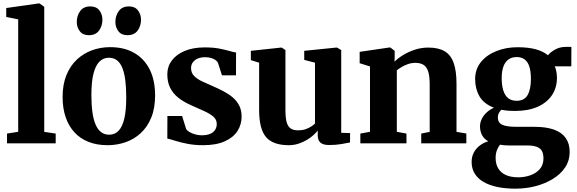

<svg xmlns="http://www.w3.org/2000/svg" viewBox="-20 -839 3378 1124"><path d="M86.5 -67.5V-725.5L16.5 -740V-792L207 -819H211.5L239 -799V-67L306 -57V0H21V-57Z M346.5 -271Q346.5 -345 369 -399.8Q391.5 -454.5 430.5 -490.8Q469.5 -527 519.5 -545Q569.5 -563 624.5 -563Q707.5 -563 766.2 -529Q825 -495 856.5 -432Q888 -369 888 -280.5Q888 -205 865.2 -150Q842.5 -95 803.5 -59.2Q764.5 -23.5 714.5 -6.2Q664.5 11 609.5 11Q548 11 499.2 -8Q450.5 -27 416.5 -63.5Q382.5 -100 364.5 -152.5Q346.5 -205 346.5 -271ZM619.5 -50.5Q652.5 -50.5 674.5 -73.8Q696.5 -97 707.8 -145Q719 -193 719 -268Q719 -323.5 713.8 -366.8Q708.5 -410 696.8 -440Q685 -470 665.5 -485.5Q646 -501 617.5 -501Q584.5 -501 561.8 -478Q539 -455 527 -407Q515 -359 515 -283Q515 -227.5 520.8 -184.2Q526.5 -141 539 -111.2Q551.5 -81.5 571.2 -66Q591 -50.5 619.5 -50.5ZM499.5 -633Q465 -633 447.2 -656.2Q429.5 -679.5 429.5 -710Q429.5 -747.5 449.5 -774.5Q469.5 -801.5 508 -801.5H509Q544 -801.5 561.8 -778Q579.5 -754.5 579.5 -724Q579.5 -687 559.8 -660Q540 -633 500.5 -633ZM725.5 -633Q691 -633 673.2 -656.2Q655.5 -679.5 655.5 -710Q655.5 -747.5 675.5 -774.5Q695.5 -801.5 734.5 -801.5H735Q770 -801.5 787.8 -778Q805.5 -754.5 805.5 -724Q805.5 -687 785.8 -660Q766 -633 726.5 -633Z M1168 11Q1119 11 1078.2 3Q1037.5 -5 1007.2 -14.5Q977 -24 959.5 -28L960 -160H1046L1069.5 -84.5Q1075 -74.5 1089.5 -66Q1104 -57.5 1123.2 -52.2Q1142.5 -47 1160.5 -47Q1191 -47 1210.5 -55.5Q1230 -64 1239.5 -79.2Q1249 -94.5 1249 -113Q1249 -139 1229 -156.2Q1209 -173.5 1174.5 -189Q1140 -204.5 1095.5 -224.5Q1054 -243 1023.5 -267.2Q993 -291.5 976.2 -325Q959.5 -358.5 959.5 -404Q959.5 -449.5 985.8 -484.8Q1012 -520 1061.2 -540.8Q1110.5 -561.5 1178.5 -561.5Q1228 -561.5 1262.8 -554.8Q1297.5 -548 1321.5 -541Q1345.5 -534 1362 -531.5L1361.5 -398H1279.5L1256 -471Q1252 -480.5 1241.2 -487.8Q1230.5 -495 1215.8 -499.5Q1201 -504 1183 -504Q1157.5 -504.5 1138.5 -496.5Q1119.5 -488.5 1109 -474.2Q1098.5 -460 1098.5 -440.5Q1098.5 -412.5 1116.5 -394.2Q1134.5 -376 1163.5 -362.5Q1192.5 -349 1225 -335Q1256 -321.5 1286.5 -305.8Q1317 -290 1341.2 -269.8Q1365.5 -249.5 1380 -221.8Q1394.5 -194 1394.5 -156.5Q1394.5 -110.5 1370.5 -72.5Q1346.5 -34.5 1296.2 -11.8Q1246 11 1168 11Z M1906.5 10Q1872 10 1856 -4Q1840 -18 1840 -47V-75Q1824.5 -54 1797.8 -34.2Q1771 -14.5 1738.5 -1.8Q1706 11 1671.5 11Q1577.5 11 1537.2 -36.8Q1497 -84.5 1497 -195V-472L1448.5 -487V-541.5L1626 -560.5H1629L1651 -546V-193.5Q1651 -150 1658 -124.2Q1665 -98.5 1681.2 -87.2Q1697.5 -76 1725.5 -76Q1749.5 -76 1768.5 -82.5Q1787.5 -89 1801.5 -98.2Q1815.5 -107.5 1824 -115.5V-472L1761 -488.5V-541.5L1948 -560.5H1953L1977.5 -546V-61.5L2029.5 -60L2029 -5Q2011 -1.5 1979.2 4.2Q1947.5 10 1906.5 10Z M2146 -67.5V-450L2085.5 -469V-535.5L2259.5 -561H2265L2290.5 -541V-503.5L2289.5 -478Q2310 -498.5 2340.8 -517.2Q2371.5 -536 2409 -548.2Q2446.5 -560.5 2487.5 -560.5Q2546 -560.5 2582.2 -539.5Q2618.5 -518.5 2635.5 -471.5Q2652.5 -424.5 2652.5 -347V-67L2710 -57.5V0H2446V-57L2495.5 -67V-344Q2495.5 -390 2487.5 -417.8Q2479.5 -445.5 2461 -458.2Q2442.5 -471 2412 -471Q2389 -471 2368.8 -464Q2348.5 -457 2331.8 -447Q2315 -437 2303 -427.5V-67.5L2359.5 -57V0H2089.5V-57Z M2997 265.5Q2938.5 265.5 2891.2 255.5Q2844 245.5 2810.5 226Q2777 206.5 2759 177.2Q2741 148 2741 109Q2741 78 2753.8 54Q2766.5 30 2788.5 13.2Q2810.5 -3.5 2838 -12Q2813 -26.5 2801.5 -48.8Q2790 -71 2790 -99Q2790 -121 2800 -142Q2810 -163 2828.5 -180.2Q2847 -197.5 2871.5 -208.5Q2812.5 -231 2787 -275Q2761.5 -319 2761.5 -376Q2761.5 -434.5 2795.8 -476.2Q2830 -518 2886.5 -540.2Q2943 -562.5 3009.5 -562.5Q3071.5 -562.5 3115.5 -550.8Q3159.5 -539 3188 -515.5Q3199.5 -531.5 3228 -548Q3256.5 -564.5 3291.5 -564.5H3325L3324.5 -450.5H3227.5Q3231.5 -442.5 3234.2 -431.8Q3237 -421 3238.8 -409.5Q3240.5 -398 3240.5 -386Q3241 -326.5 3211.5 -282.2Q3182 -238 3127.2 -213.8Q3072.5 -189.5 2995.5 -189.5Q2973.5 -189.5 2952.8 -191.2Q2932 -193 2915 -196.5Q2905 -186.5 2899.8 -176Q2894.5 -165.5 2894.5 -151.5Q2894.5 -121.5 2919.5 -109Q2944.5 -96.5 3005 -96.5H3111Q3178 -96.5 3223.5 -80Q3269 -63.5 3292 -30.8Q3315 2 3315 51Q3315 101 3288.8 140.5Q3262.5 180 3217.2 208Q3172 236 3115.2 250.8Q3058.5 265.5 2997 265.5ZM3014 199Q3051.5 199 3085.2 187Q3119 175 3140.2 150.5Q3161.5 126 3161.5 88.5Q3161.5 61.5 3152.5 45Q3143.5 28.5 3122.2 20.5Q3101 12.5 3064.5 12.5H2956.5Q2943 12.5 2930.5 11.2Q2918 10 2907 8Q2896.5 21.5 2889 40.5Q2881.5 59.5 2881.5 85.5Q2881.5 121 2896.2 146.2Q2911 171.5 2940.5 185.2Q2970 199 3014 199ZM3004.5 -249Q3050 -249 3069 -283Q3088 -317 3088 -377.5Q3088 -420.5 3079 -448.8Q3070 -477 3051.5 -491Q3033 -505 3005 -505Q2976.5 -505 2957 -491.2Q2937.5 -477.5 2927.2 -450Q2917 -422.5 2917 -381Q2917 -340.5 2926 -310.8Q2935 -281 2954.2 -265Q2973.5 -249 3004.5 -249Z"/></svg>

Font: Merriweather 36pt ExtraBold
Style: Regular
Weight: 800
Designer: Eben Sorkin
Foundry: Eben Sorkin
Version: Version 2.100